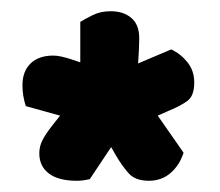

<svg xmlns="http://www.w3.org/2000/svg" viewBox="-20 -669 391 342"><path d="M307 -397Q300 -375 284 -361Q268 -347 245 -347Q221 -347 209 -360.5Q197 -374 186 -393L178 -407L140 -350Q128 -347 117 -347Q84 -347 67 -360Q50 -373 50 -396Q50 -408 55.5 -419Q61 -430 72 -444L87 -463L26 -480Q20 -498 20 -517Q20 -542 34.5 -556Q49 -570 75 -570Q82 -570 90.5 -568Q99 -566 108 -563L123 -558V-630Q131 -635 145 -642Q159 -649 177 -649Q200 -649 214 -637Q228 -625 228 -601Q228 -593 227.5 -581Q227 -569 226 -556L285 -581Q302 -573 314 -558Q326 -543 326 -522Q326 -498 313.5 -489Q301 -480 279 -471L261 -463Z"/></svg>

Font: Baloo Da
Style: Regular
Weight: 400
Designer: Noopur Datye and Ek Type
Foundry: Ek Type
Version: Version 1.443;PS 1.000;hotconv 16.6.51;makeotf.lib2.5.65220;